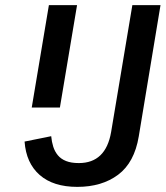

<svg xmlns="http://www.w3.org/2000/svg" viewBox="-20 -718 647 750"><path d="M607 -698 522 -185Q505 -83 441.5 -35.5Q378 12 282 12Q188 12 135 -34.5Q82 -81 76 -165L180 -186Q182 -164 188 -145Q194 -126 206 -111.5Q218 -97 238 -89Q258 -81 288 -81Q393 -81 414 -202L497 -698ZM171 -698H281L214 -298H104Z"/></svg>

Font: IBM Plex Mono Medium
Style: Italic
Weight: 500
Italic angle: -9°
Monospace: yes
Designer: Mike Abbink, Paul van der Laan, Pieter van Rosmalen
Foundry: Bold Monday
Version: Version 2.3